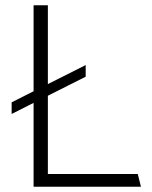

<svg xmlns="http://www.w3.org/2000/svg" viewBox="-20 -706 575 726"><path d="M107 0V-317L24 -275V-319L107 -361V-686H161V-388L304 -460V-416L161 -344V-48H501L513 0Z"/></svg>

Font: Chivo Thin
Style: Regular
Weight: 100
Designer: Hector Gatti
Foundry: Omnibus-Type
Version: Version 1.007